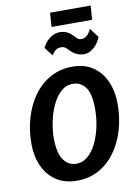

<svg xmlns="http://www.w3.org/2000/svg" viewBox="-118 -1213 913 1295"><g transform="rotate(-10 339.0 -566.0)"><path d="M302.5 8Q218 8 159.8 -31.2Q101.5 -70.5 71.5 -138Q41.5 -205.5 41.5 -290Q41.5 -383.5 66.2 -467.5Q91 -551.5 138 -616.2Q185 -681 252 -718Q319 -755 403.5 -755Q488 -755 545.2 -715Q602.5 -675 631.8 -607Q661 -539 661 -455Q661 -361.5 636.5 -277.8Q612 -194 565.5 -129.8Q519 -65.5 452.8 -28.8Q386.5 8 302.5 8ZM316.5 -105.5Q363 -105.5 398.5 -137.2Q434 -169 458 -220.2Q482 -271.5 494 -331.8Q506 -392 505.5 -449Q505 -553.5 472.2 -597Q439.5 -640.5 385.5 -640.5Q339.5 -640.5 304.2 -608.5Q269 -576.5 245 -525Q221 -473.5 208.8 -413.8Q196.5 -354 196.5 -298.5Q197.5 -198.5 230.8 -152Q264 -105.5 316.5 -105.5ZM498.5 -824Q468 -824 444.8 -835.8Q421.5 -847.5 404.5 -866Q390 -881.5 379 -889.2Q368 -897 350.5 -897Q331.5 -897 317.5 -888.2Q303.5 -879.5 285.5 -853.5L241 -912.5Q260 -951.5 292 -975.2Q324 -999 358.5 -999Q412.5 -999 448.5 -958Q462 -943 472.2 -935.2Q482.5 -927.5 496 -927.5Q538.5 -927.5 564.5 -985.5L612.5 -922.5Q604 -898 586.5 -875.5Q569 -853 546 -838.5Q523 -824 498.5 -824ZM312 -1043 319 -1139.5H597L590 -1043Z"/></g></svg>

Font: Merriweather Sans Italic
Style: Bold
Weight: 700
Italic angle: -7.5°
Designer: Eben Sorkin
Foundry: Eben Sorkin
Version: Version 1.008; ttfautohint (v1.7.19-72a1) -l 8 -r 50 -G 200 